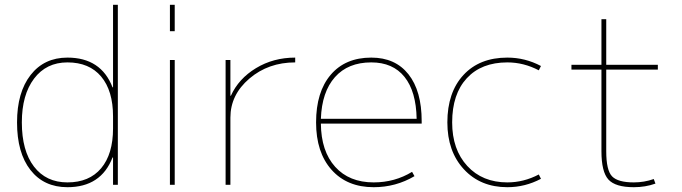

<svg xmlns="http://www.w3.org/2000/svg" viewBox="-20 -770 2842 800"><path d="M261 -10Q352 -10 401.5 -69Q451 -128 451 -235V-285Q451 -392 401.5 -451Q352 -510 261 -510Q173 -510 122 -442.5Q71 -375 71 -260Q71 -142 121.5 -76Q172 -10 261 -10ZM51 -260Q51 -385 107.5 -457.5Q164 -530 261 -530Q401 -530 449 -406H451V-750H471V0H451V-114H449Q401 10 261 10Q163 10 107 -61.5Q51 -133 51 -260Z M688 -640V-750H708V-640ZM688 0V-520H708V0Z M940 -371H942Q974 -442 1046.5 -486Q1119 -530 1210 -530V-510Q1098 -510 1019 -442.5Q940 -375 940 -280V0H920V-520H940Z M1317 -275H1716Q1714 -389 1665.5 -449.5Q1617 -510 1527 -510Q1430 -510 1375.5 -448.5Q1321 -387 1317 -275ZM1317 -255Q1318 -140 1376.5 -75Q1435 -10 1537 -10Q1625 -10 1697 -54L1707 -36Q1629 10 1537 10Q1426 10 1361.5 -62.5Q1297 -135 1297 -260Q1297 -387 1358 -458.5Q1419 -530 1527 -530Q1627 -530 1682 -460.5Q1737 -391 1737 -265V-255Z M2225 -43 2234 -25Q2168 10 2094 10Q1982 10 1913 -64.5Q1844 -139 1844 -260Q1844 -385 1911 -457.5Q1978 -530 2094 -530Q2168 -530 2234 -495L2225 -477Q2162 -510 2094 -510Q1986 -510 1925 -444Q1864 -378 1864 -260Q1864 -147 1927 -78.5Q1990 -10 2094 -10Q2162 -10 2225 -43Z M2704 -24 2711 -5Q2669 10 2621 10Q2544 10 2515 -22Q2486 -54 2486 -140V-480H2361V-500H2486V-690H2506V-500H2721V-480H2506V-140Q2506 -60 2530.5 -35Q2555 -10 2621 -10Q2664 -10 2704 -24Z"/></svg>

Font: Mplus 1p Thin
Style: Regular
Weight: 250
Version: Version 1.061